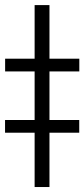

<svg xmlns="http://www.w3.org/2000/svg" viewBox="-43 -752 339 772"><path d="M155.9 -731.5H96.2V-516H-22.4V-464.8H96.2V-269.5H-22.7V-218.4H96.2V0H155.9V-218.4H275.6V-269.5H155.9V-464.8H275.9V-516H155.9Z"/></svg>

Font: Karasuma Gothic
Style: Light
Weight: 300
Designer: Rasmus Andersson / Ryoko Nishizuka
Foundry: rsms
Version: Version 1.00